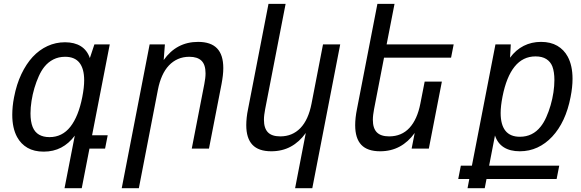

<svg xmlns="http://www.w3.org/2000/svg" viewBox="-20 -780 3050 1008"><path d="M372.6 -67.9Q341.8 -26.4 301 -5.1Q260.3 16.1 209.5 16.1Q159.2 16.1 124.5 -3.9Q89.8 -23.9 69.8 -60.5Q44.4 -107.4 44.4 -177.2Q44.4 -198.2 46.6 -221.2Q48.8 -244.1 53.7 -269Q66.9 -337.9 92.3 -391.1Q117.7 -444.3 151.4 -481Q186.5 -518.6 229.5 -538.3Q272.5 -558.1 321.3 -558.1Q371.1 -558.1 404.3 -537.4Q437.5 -516.6 451.7 -475.1L475.6 -546.9H556.2L463.4 -69.8H545.4L531.7 0H449.7L409.2 208H318.8ZM239.7 -60.1Q306.6 -60.1 349.4 -114.5Q392.1 -168.9 412.1 -271Q421.9 -321.3 421.9 -358.4Q421.9 -419.4 397 -450.7Q372.1 -481.9 321.8 -481.9Q287.6 -481.9 260.3 -468Q232.9 -454.1 212.9 -429.2Q196.8 -409.2 183.6 -379.9Q170.4 -350.6 160.6 -317.6Q150.9 -284.7 145.5 -250Q140.1 -215.3 140.1 -184.6Q140.1 -141.6 151.4 -113.3Q162.6 -85.9 185.1 -73Q207.5 -60.1 239.7 -60.1Z M765.6 -546.9H845.7L839.4 -464.8Q906.7 -560.1 1020 -560.1Q1086.9 -560.1 1119.6 -526.1Q1152.3 -492.2 1152.3 -422.4Q1152.3 -403.8 1149.9 -383.1Q1147.5 -362.3 1143.1 -338.9L1077.1 0H986.8L1052.7 -338.9Q1055.7 -354.5 1057.4 -368.4Q1059.1 -382.3 1059.1 -395Q1059.1 -440.4 1037.8 -461.2Q1016.6 -481.9 974.1 -481.9Q941.4 -481.9 914.6 -470.2Q887.7 -458.5 866.7 -436.3Q845.7 -414.1 831.3 -381.8Q816.9 -349.6 809.1 -309.1L709 208H619.1Z M1585.4 -82Q1551.8 -34.7 1506.6 -10.3Q1461.4 14.2 1404.3 14.2Q1337.4 14.2 1305.2 -20Q1272.9 -54.2 1272.9 -123Q1272.9 -141.6 1275.1 -162.6Q1277.3 -183.6 1282.2 -207L1389.6 -759.8H1479.5L1372.1 -207Q1369.1 -191.4 1367.4 -177.5Q1365.7 -163.6 1365.7 -151.4Q1365.7 -106.9 1386.5 -85.4Q1407.2 -64 1451.7 -64Q1514.6 -64 1556.9 -107.4Q1599.1 -150.9 1615.7 -236.8L1675.8 -546.9H1766.1L1619.6 208H1529.3Z M1975.6 14.2Q1908.7 14.2 1876.7 -19.8Q1844.7 -53.7 1844.7 -122.6Q1844.7 -160.6 1854 -207L1961.4 -759.8H2051.3L2009.8 -546.9H2361.8L2348.1 -477.1H1996.1L1943.8 -207Q1940.9 -191.4 1939.2 -177.5Q1937.5 -163.6 1937.5 -150.9Q1937.5 -106.4 1958.5 -85.2Q1979.5 -64 2022.9 -64Q2088.4 -64 2129.6 -108.6Q2170.9 -153.3 2187 -236.8L2209.5 -351.6H2299.8L2231.4 0H2141.1L2157.2 -82Q2123.5 -34.7 2078.1 -10.3Q2032.7 14.2 1975.6 14.2Z M2443.8 159.7H2385.7L2399.4 89.8H2457.5L2581.1 -546.9H2661.6L2657.7 -477.1Q2688.5 -518.6 2729.5 -539.3Q2770.5 -560.1 2820.3 -560.1Q2870.6 -560.1 2905.8 -539.6Q2940.9 -519 2960.4 -482.9Q2985.8 -436 2985.8 -366.2Q2985.8 -322.3 2975.6 -271Q2962.9 -204.6 2938.5 -152.3Q2914.1 -100.1 2878.9 -62.5Q2844.2 -25.4 2801.5 -5.6Q2758.8 14.2 2709 14.2Q2658.2 14.2 2625.2 -6.6Q2592.3 -27.3 2578.6 -68.8L2547.9 89.8H2916L2902.3 159.7H2534.2L2524.9 208H2434.6ZM2709.5 -62Q2776.4 -62 2818.4 -115.2Q2835 -135.7 2848.1 -165.3Q2861.3 -194.8 2870.8 -227.8Q2880.4 -260.7 2885.5 -294.9Q2890.6 -329.1 2890.6 -359.9Q2890.6 -380.9 2887.9 -398.9Q2885.3 -417 2879.9 -431.2Q2870.1 -456.1 2848.1 -470Q2826.2 -483.9 2791.5 -483.9Q2725.1 -483.9 2681.9 -430.4Q2638.7 -377 2618.2 -272.9Q2608.4 -222.7 2608.4 -186.5Q2608.4 -125 2633.5 -93.5Q2658.7 -62 2709.5 -62Z"/></svg>

Font: Hack
Style: Italic
Weight: 400
Italic angle: -11°
Monospace: yes
Designer: Christopher Simpkins
Foundry: Christopher Simpkins
Version: Version 2.019; ttfautohint (v1.4.1) -l 4 -r 80 -G 350 -x 0 -